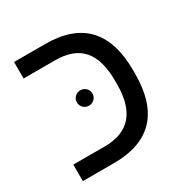

<svg xmlns="http://www.w3.org/2000/svg" viewBox="-142 -717 809 836"><g transform="rotate(-30 262.5 -299.5)"><path d="M470 -308V-291Q470 0 195 0H39V-83H197Q379 -83 379 -290V-309Q379 -414 334.5 -465Q290 -516 197 -516H39V-599H195Q470 -599 470 -308ZM188 -309Q188 -326 199.5 -337Q211 -348 227 -348Q243 -348 254.5 -337Q266 -326 266 -309Q266 -293 254.5 -282Q243 -271 227 -271Q211 -271 199.5 -282Q188 -293 188 -309Z"/></g></svg>

Font: Libra Sans
Style: Regular
Weight: 400
Foundry: Context Ltd
Version: Version 1.002